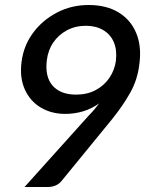

<svg xmlns="http://www.w3.org/2000/svg" viewBox="-20 -747 588 767"><path d="M78 0 336 -287Q348 -299 357.5 -310.5Q367 -322 376 -334Q347 -313 312.5 -302.5Q278 -292 241 -292Q186 -292 143.5 -317Q101 -342 79.5 -389Q58 -436 66 -499Q74 -564 111.5 -615Q149 -666 207 -696.5Q265 -727 334 -727Q405 -727 453.5 -697.5Q502 -668 524 -615.5Q546 -563 537 -493Q530 -430 501 -378Q472 -326 427 -270L225 -23Q217 -13 203 -6.5Q189 0 171 0ZM284 -369Q328 -369 362 -387Q396 -405 417 -436Q438 -467 443 -504Q448 -548 434.5 -579Q421 -610 392 -627Q363 -644 323 -644Q281 -644 247.5 -626Q214 -608 193 -577.5Q172 -547 167 -506Q159 -440 190.5 -404.5Q222 -369 284 -369Z"/></svg>

Font: Aleo Medium
Style: Italic
Weight: 500
Italic angle: -7°
Designer: Alessio Laiso
Foundry: Alessio Laiso
Version: Version 2.001;gftools[0.9.29]